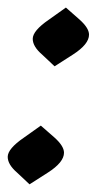

<svg xmlns="http://www.w3.org/2000/svg" viewBox="-20 -462 254 498"><path d="M121.6 -290 89.4 -320.3Q64.9 -341.3 64.9 -361.3Q64.9 -382.3 106.9 -411.1L150.9 -442.4L186.5 -411.1Q210.9 -389.2 210.9 -372.1Q210.9 -347.2 168.9 -320.3ZM56.6 16.1 24.4 -14.2Q0 -35.2 0 -55.2Q0 -76.2 42 -105L85.9 -136.2L121.6 -105Q146 -83 146 -65.9Q146 -41 104 -14.2Z"/></svg>

Font: Balgruf
Style: Italic
Weight: 500
Italic angle: -12°
Designer: Paul James Miller
Foundry: High-Logic / Made with FontCreator
Version: Version 1.201;March 28, 2021;FontCreator 13.0.0.2683 64-bit